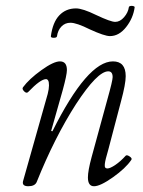

<svg xmlns="http://www.w3.org/2000/svg" viewBox="-20 -627 492 660"><path d="M175.8 -502Q174.8 -497.1 164.8 -497.1Q154.8 -497.1 154.8 -502Q161.1 -550.3 183.8 -574.2Q206.5 -598.1 241.2 -598.1Q264.2 -598.1 311 -575.2Q360.4 -551.8 376 -551.8Q392.6 -551.8 406.5 -567.9Q420.4 -584 422.9 -602.1Q423.3 -605.5 428.2 -606.4Q433.1 -607.4 438 -606.2Q442.9 -605 442.9 -602.1Q438 -564.9 413.6 -533.9Q389.2 -502.9 357.9 -502.9Q339.4 -502.9 289.1 -525.9Q243.2 -548.8 222.2 -548.8Q203.6 -548.8 191.2 -535.9Q178.7 -522.9 175.8 -502ZM77.1 13.2Q66.4 13.2 61.8 9Q57.1 4.9 59.1 -3.9L144 -304.2Q148.4 -321.3 148.4 -333.5Q148.4 -345.7 145.5 -350.3Q142.6 -355 138.2 -355Q119.1 -355 77.1 -311Q71.3 -304.7 63 -313Q54.7 -321.3 59.1 -327.1Q80.1 -355.5 122.1 -385.7Q164.1 -416 186 -416Q210 -416 210 -386.2Q210 -370.1 195.8 -317.9L155.8 -176.8L160.2 -175.8Q280.3 -416 368.2 -416Q412.1 -416 412.1 -365.2Q412.1 -338.4 396 -278.8L352.1 -111.8Q346.7 -93.3 344 -82.5Q341.3 -71.8 340.3 -63.2Q339.4 -54.7 341.6 -51.3Q343.8 -47.9 349.1 -47.9Q358.4 -47.9 376.5 -60.1Q394.5 -72.3 412.1 -91.8Q416 -95.7 425.8 -89.1Q435.5 -82.5 431.2 -77.1Q411.6 -48.3 368.2 -17.6Q324.7 13.2 303.2 13.2Q282.2 13.2 282.2 -17.1Q282.2 -40 294.9 -86.9L349.1 -285.2Q367.2 -349.6 367.2 -361.8Q367.2 -381.8 352.1 -381.8Q314.9 -381.8 241.2 -269Q167.5 -154.3 106 -1Q99.6 13.2 77.1 13.2Z"/></svg>

Font: Junicode SmCond Light
Style: Italic
Weight: 300
Width: 4
Italic angle: -11°
Designer: Peter S. Baker
Version: Version 2.206